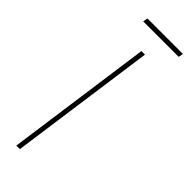

<svg xmlns="http://www.w3.org/2000/svg" viewBox="-204 -597 612 612"><g transform="rotate(45 101.5 -291.0)"><path d="M34 0 103 -495H119L50 0ZM40 -566 43 -582H203L200 -566Z"/></g></svg>

Font: Alumni Sans Pinstripe
Style: Italic
Weight: 400
Italic angle: -8°
Designer: Robert E. Leuschke
Foundry: Robert E. Leuschke
Version: Version 1.010; ttfautohint (v1.8.4.7-5d5b)